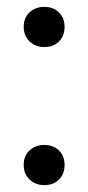

<svg xmlns="http://www.w3.org/2000/svg" viewBox="-20 -532 257 559"><path d="M109 7Q83 7 66 -9.5Q49 -26 49 -52Q49 -78 66 -94Q83 -110 109 -110Q135 -110 151.5 -94Q168 -78 168 -52Q168 -26 152 -9.5Q136 7 109 7ZM109 -395Q83 -395 66 -411.5Q49 -428 49 -454Q49 -480 66 -496Q83 -512 109 -512Q135 -512 151.5 -496Q168 -480 168 -454Q168 -428 152 -411.5Q136 -395 109 -395Z"/></svg>

Font: Roboto Serif 120pt ExtraCondensed
Style: Regular
Weight: 400
Width: 2
Designer: Greg Gazdowicz
Foundry: Commercial Type
Version: Version 1.008